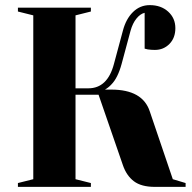

<svg xmlns="http://www.w3.org/2000/svg" viewBox="-20 -730 750 750"><path d="M50 -15 110 -30V-670L50 -685V-700H335V-685L275 -670V-385H325Q400 -385 425 -480L460 -610Q472 -656 499.5 -683Q527 -710 565 -710Q609 -710 637 -684.5Q665 -659 665 -620Q665 -582 642 -558.5Q619 -535 585 -535Q571 -535 557 -537L545 -540V-680Q528 -676 513 -657.5Q498 -639 490 -610L455 -480Q440 -425 415 -400Q404 -388 390 -380H415Q537 -380 565 -295L655 -30L705 -15V0H585Q532 0 503 -22Q474 -44 460 -85L365 -360H275V-30L335 -15V0H50Z"/></svg>

Font: Yeseva One
Style: Regular
Weight: 400
Designer: Jovanny Lemonad
Foundry: Jovanny Lemonad
Version: Version 2.000